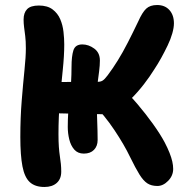

<svg xmlns="http://www.w3.org/2000/svg" viewBox="-20 -733 738 765"><path d="M137 -279 139 -401Q172 -405 213 -406Q254 -407 295.5 -407Q337 -407 369 -407Q381 -407 389 -412Q397 -417 409 -433Q430 -461 449.5 -492.5Q469 -524 489 -563Q509 -602 531 -648Q547 -684 562.5 -698.5Q578 -713 606 -713Q637 -713 655 -693Q673 -673 673 -640Q673 -623 666.5 -600Q660 -577 648 -552Q636 -527 622.5 -502.5Q609 -478 595 -457Q577 -428 553.5 -397.5Q530 -367 502.5 -339.5Q475 -312 447 -295Q419 -278 393 -278Q349 -278 301 -279.5Q253 -281 210 -281.5Q167 -282 137 -279ZM157 12Q120 12 99 -7Q78 -26 69.5 -70Q61 -114 61 -187Q61 -264 66.5 -332Q72 -400 77.5 -453.5Q83 -507 83 -540Q83 -570 80.5 -589.5Q78 -609 76 -624.5Q74 -640 74 -655Q74 -682 88 -696.5Q102 -711 135 -711Q169 -711 189.5 -695.5Q210 -680 220 -656.5Q230 -633 233 -606Q236 -579 236 -556Q236 -511 230 -453.5Q224 -396 218.5 -331Q213 -266 213 -199Q213 -169 214.5 -148Q216 -127 218.5 -111Q221 -95 222.5 -80Q224 -65 224 -49Q224 -20 206 -4Q188 12 157 12ZM314 -121Q290 -121 276 -137Q262 -153 256 -177.5Q250 -202 250 -227Q250 -286 257.5 -344.5Q265 -403 265 -467Q265 -509 272.5 -532.5Q280 -556 308 -556Q333 -556 355.5 -539.5Q378 -523 378 -492Q378 -473 375 -449.5Q372 -426 368.5 -399.5Q365 -373 365 -342Q365 -329 365.5 -307Q366 -285 367 -260Q368 -235 368.5 -212Q369 -189 369 -175Q369 -151 354.5 -136Q340 -121 314 -121ZM607 8Q583 8 567 -2.5Q551 -13 535.5 -38Q520 -63 498 -108Q475 -156 436 -214.5Q397 -273 351 -319L464 -383Q494 -358 527.5 -318.5Q561 -279 590 -238.5Q619 -198 636 -166Q648 -143 655.5 -124Q663 -105 666.5 -89.5Q670 -74 670 -60Q670 -33 650 -12.5Q630 8 607 8Z"/></svg>

Font: Shantell Sans
Style: Bold
Weight: 700
Designer: Stephen Nixon, Anya Danilova, Shantell Martin
Foundry: Arrow Type
Version: Version 1.011;[c5ecc13dd]